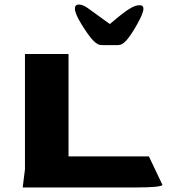

<svg xmlns="http://www.w3.org/2000/svg" viewBox="-20 -826 746 846"><path d="M90 -80V-588H282V-137H636L696 -11Q693 -6 664 -3Q635 0 576 0H80ZM328 -806Q346 -806 370 -788L464 -720Q527 -774 552 -788Q575 -803 595 -803Q612 -803 612 -788Q612 -768 584 -718.5Q556 -669 537 -648Q527 -637 518 -632Q509 -627 494 -627H434Q419 -627 410.5 -631.5Q402 -636 390 -648Q370 -669 340 -717.5Q310 -766 310 -788Q310 -806 328 -806Z"/></svg>

Font: Gold Bold
Style: Regular
Weight: 400
Designer: jaiki
Version: Version 1.000